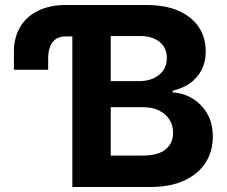

<svg xmlns="http://www.w3.org/2000/svg" viewBox="-20 -747 906 767"><path d="M349.6 -727.1V-601.6H244.1Q214.8 -601.6 198.7 -587.9Q182.6 -573.2 177.7 -553.7Q171.9 -532.2 172.4 -510.7V-468.3H35.6V-539.6Q35.2 -596.2 60.5 -639.2Q85.9 -681.6 132.3 -704.1Q179.2 -727.1 243.7 -727.1ZM579.6 0H269V-727.1H560.1Q642.1 -727.1 693.8 -703.6Q748 -679.2 774.9 -637.7Q801.8 -596.2 801.8 -541Q801.8 -499 784.7 -466.3Q767.1 -434.1 737.8 -413.6Q708.5 -393.6 669.9 -384.8V-377.4Q711.4 -376 748 -354Q785.2 -331.5 807.6 -293.5Q830.1 -254.9 830.1 -201.2Q830.1 -143.1 801.8 -98.1Q773.4 -52.7 717.3 -26.4Q661.6 0 579.6 0ZM422.4 -318.8V-125.5H547.9Q612.3 -125.5 641.6 -150.4Q671.4 -174.8 671.4 -216.3Q671.4 -247.1 656.7 -269.5Q642.1 -292 615.2 -305.7Q587.9 -318.8 551.3 -318.8ZM422.4 -603V-422.9H536.6Q567.9 -422.9 593.3 -434.1Q617.7 -445.3 632.3 -465.8Q646.5 -485.8 646.5 -515.1Q646.5 -554.7 618.7 -578.6Q589.8 -603 539.6 -603Z"/></svg>

Font: My Font
Style: Bold
Weight: 500
Designer: Rasmus Andersson
Foundry: rsms
Version: Version 0.001